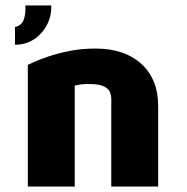

<svg xmlns="http://www.w3.org/2000/svg" viewBox="-20 -684 687 704"><path d="M82 0V-446Q84 -447 103.5 -456Q123 -465 156.5 -476.5Q190 -488 234.5 -497Q279 -506 330 -506Q436 -506 498 -450Q560 -394 560 -294V0H388V-321Q388 -333 383.5 -345.5Q379 -358 361.5 -367Q344 -376 304 -376Q289 -376 277 -374.5Q265 -373 254 -370V0ZM35 -520V-585Q50 -588 58.5 -597.5Q67 -607 70.5 -624Q74 -641 73 -664H168Q169 -624 151.5 -591.5Q134 -559 104 -539.5Q74 -520 35 -520Z"/></svg>

Font: Maven Pro Black
Style: Regular
Weight: 900
Designer: Joe Prince
Foundry: Joe Prince
Version: Version 2.103